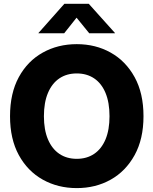

<svg xmlns="http://www.w3.org/2000/svg" viewBox="-20 -968 798 999"><path d="M379.4 10.7Q281.2 10.7 202.4 -33.4Q123.5 -77.6 77.9 -161.1Q32.2 -244.6 32.2 -363.3Q32.2 -482.9 77.9 -566.7Q123.5 -650.4 202.4 -694.3Q281.2 -738.3 379.4 -738.3Q477.5 -738.3 555.9 -694.3Q634.3 -650.4 680.4 -566.7Q726.6 -482.9 726.6 -363.3Q726.6 -244.6 680.4 -160.9Q634.3 -77.1 555.9 -33.2Q477.5 10.7 379.4 10.7ZM379.4 -141.6Q431.6 -141.6 470 -167.5Q508.3 -193.4 529.1 -242.9Q549.8 -292.5 549.8 -363.3Q549.8 -434.6 529.1 -484.4Q508.3 -534.2 470 -560.1Q431.6 -585.9 379.4 -585.9Q327.1 -585.9 288.8 -560.1Q250.5 -534.2 229.5 -484.4Q208.5 -434.6 208.5 -363.3Q208.5 -292.5 229.5 -242.9Q250.5 -193.4 288.8 -167.5Q327.1 -141.6 379.4 -141.6ZM314 -794.9H180.2V-796.4L314.9 -948.2H441.9L578.1 -796.4V-794.9H444.3L378.4 -876Z"/></svg>

Font: Inter 24pt ExtraBold
Style: Regular
Weight: 800
Designer: Rasmus Andersson
Foundry: rsms
Version: Version 4.001;git-66647c0bb